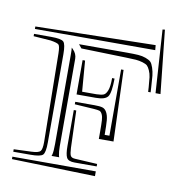

<svg xmlns="http://www.w3.org/2000/svg" viewBox="-67 -650 634 673"><g transform="rotate(10 250.0 -314.0)"><path d="M174.8 -432.6V-127V-121.1Q174.8 -102.5 177.7 -88.9Q177.7 -87.9 178.5 -85.9Q179.2 -84 179.7 -83H152.3Q152.3 -84 153.3 -85.9Q154.3 -87.9 154.3 -88.9Q157.2 -100.6 157.2 -127V-441.4Q157.2 -461.9 156.2 -469.2L160.6 -464.8Q174.8 -450.7 174.8 -432.6ZM17.6 -56.6H314.5V-39.6L17.6 -47.9ZM210 -432.6 218.8 -323.2H270Q287.6 -323.7 295.4 -327.1Q303.2 -330.6 308.6 -344.7Q314 -358.9 314 -388.7L322.8 -388.2Q322.3 -337.4 312.5 -324Q302.7 -310.5 270 -310.5H201.2V-432.6ZM473.1 -362.8 458.5 -586.9 466.8 -587.9 490.7 -362.8ZM455.6 -362.8H446.8L445.8 -379.4Q444.3 -401.4 442.6 -414.3Q440.9 -427.2 436 -438Q431.2 -448.7 426.3 -453.4Q421.4 -458 409.2 -461.7Q397 -465.3 384.8 -466.3Q372.6 -467.3 349.6 -467.8L189.9 -472.2L179.2 -485.4H349.6Q375 -485.4 389.9 -484.4Q404.8 -483.4 417.2 -478.8Q429.7 -474.1 435.3 -468.8Q440.9 -463.4 445.6 -449.2Q450.2 -435.1 451.7 -421.1Q453.1 -407.2 454.6 -380.4ZM444.3 -528.8 445.8 -511.2H17.6V-520ZM214.4 -122.6Q215.3 -102.1 219 -95Q222.7 -87.9 235.8 -87.4L314.5 -83V-74.2H235.8Q213.4 -74.2 207.3 -85.9Q201.2 -97.7 201.2 -127V-254.9H210ZM270 -271 201.2 -275.4V-284.2H270Q288.6 -284.2 298.1 -281.5Q307.6 -278.8 313.7 -267.8Q319.8 -256.8 321.3 -239.5Q322.8 -222.2 322.8 -188H339.8V-423.8H348.6L357.4 -170.4H305.2V-188V-195.8Q305.2 -223.6 304.4 -236.6Q303.7 -249.5 299.6 -258.1Q295.4 -266.6 289.6 -268.3Q283.7 -270 270 -271ZM17.6 -485.4V-493.7H78.6Q114.3 -493.7 122.8 -485.4Q131.3 -477.1 131.3 -441.4V-127Q131.3 -91.3 122.8 -82.8Q114.3 -74.2 78.6 -74.2H17.6V-83L80.6 -85.4Q105.5 -86.4 111.8 -93.5Q118.2 -100.6 118.2 -126L113.8 -441.4Q113.3 -466.3 108.4 -471.7Q103.5 -477.1 78.6 -481Z"/></g></svg>

Font: FoglihtenNo03
Style: Regular
Weight: 500
Version: Version 0.59